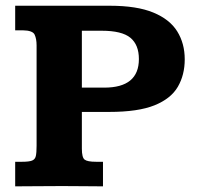

<svg xmlns="http://www.w3.org/2000/svg" viewBox="-20 -659 701 679"><path d="M33.7 0V-86.9H58.1Q82.5 -86.9 93.3 -91.1Q104 -95.2 106.7 -107.2Q109.4 -119.1 109.4 -143.1V-498.5Q109.4 -521.5 102.5 -536.4Q95.7 -551.3 60.5 -551.8Q58.1 -551.8 47.6 -551.8Q37.1 -551.8 33.7 -551.8V-638.7H368.2Q463.9 -638.7 522 -614.7Q580.1 -590.8 606.7 -548.1Q633.3 -505.4 633.3 -449.2Q633.3 -394 608.9 -352.1Q584.5 -310.1 526.4 -286.6Q468.3 -263.2 366.7 -263.2H269.5V-133.3Q269.5 -102.1 279.3 -94.5Q289.1 -86.9 319.8 -86.9H344.2V0Q310.5 0 277.8 -0.5Q245.1 -1 199.7 -1Q149.9 -1 111.1 -0.5Q72.3 0 33.7 0ZM269.5 -349.1H348.6Q471.2 -349.1 471.2 -450.2Q471.2 -500.5 441.2 -525.4Q411.1 -550.3 339.8 -550.3H269.5Z"/></svg>

Font: Kameron
Style: Regular
Weight: 400
Designer: Vernon Adams
Foundry: Vernon Adams
Version: Version 1.100